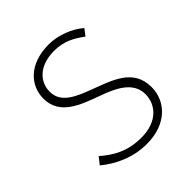

<svg xmlns="http://www.w3.org/2000/svg" viewBox="-159 -643 759 759"><g transform="rotate(-45 220.5 -263.5)"><path d="M229 13C340 13 401 -55 401 -133C401 -236 310 -262 226 -294C163 -318 103 -342 103 -405C103 -457 143 -507 230 -507C285 -507 322 -485 357 -459L378 -486C341 -518 285 -540 232 -540C123 -540 66 -476 66 -403C66 -312 152 -282 232 -253C294 -231 364 -200 364 -131C364 -71 319 -20 231 -20C153 -20 104 -50 60 -88L37 -59C84 -20 150 13 229 13Z"/></g></svg>

Font: Noto Sans CJK HK Thin
Style: Regular
Weight: 100
Designer: Ryoko NISHIZUKA 西塚涼子 (kana, bopomofo & ideographs); Paul D. Hunt (Latin, Greek & Cyrillic); Sandoll Communications 산돌커뮤니
Foundry: Adobe
Version: Version 2.004;hotconv 1.0.118;makeotfexe 2.5.65603